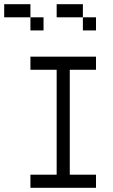

<svg xmlns="http://www.w3.org/2000/svg" viewBox="-20 -895 540 915"><path d="M125 -812.5H0V-875H125ZM125 -62.5H250V-562.5H125V-625H437.5V-562.5H312.5V-62.5H437.5V0H125ZM125 -812.5H187.5V-750H125ZM250 -875H375V-812.5H250ZM375 -812.5H437.5V-750H375Z"/></svg>

Font: ChillBitmapSE 16px
Style: Regular
Weight: 400
Designer: Designed by Warren2060
Foundry: ChillType
Version: Version 1.000